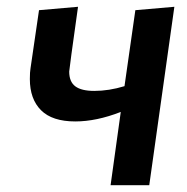

<svg xmlns="http://www.w3.org/2000/svg" viewBox="-20 -546 552 566"><path d="M420 0 494 -526 379 -516 347 -292Q301 -278 258 -278Q220 -278 202 -291.5Q184 -305 184 -335Q184 -341 210 -526L95 -516L70 -345Q68 -334 68 -313Q68 -254 101 -221Q134 -188 202 -188Q264 -188 336 -216L306 0Z"/></svg>

Font: Brisa Sans Medium
Style: Italic
Weight: 600
Italic angle: -8°
Designer: Dalton Maag Ltd
Foundry: Dalton Maag Ltd
Version: Version 1.101;July 10, 2019;FontCreator 11.5.0.2425 64-bit